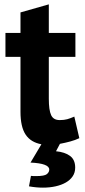

<svg xmlns="http://www.w3.org/2000/svg" viewBox="-20 -651 389 881"><path d="M5 -500H74V-594L204 -631V-500H326V-390H204V-198Q204 -146 214.5 -123Q225 -100 254 -100Q274 -100 288.5 -104Q303 -108 321 -116L344 -17Q325 -8 303 -2Q281 4 255 9L237 43Q278 47 301.5 64.5Q325 82 325 118Q325 141 313.5 158Q302 175 282 186.5Q262 198 235 204Q208 210 177 210Q146 210 113 204L122 156Q129 157 135 157Q141 157 146 157Q184 157 195 148Q206 139 206 127Q206 99 120 95L170 11Q121 2 97.5 -33.5Q74 -69 74 -138V-390H5Z"/></svg>

Font: PTSans
Style: Bold
Weight: 700
Designer: A.Korolkova, O.Umpeleva, V.Yefimov
Foundry: ParaType Ltd
Version: Version 2.003W OFL